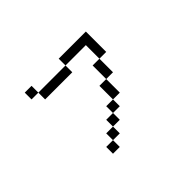

<svg xmlns="http://www.w3.org/2000/svg" viewBox="-125 -969 1250 1250"><g transform="rotate(-45 500.0 -344.0)"><path d="M375 -62.5H312.5V0H375ZM375 -62.5H437.5V-125H375ZM437.5 -125H500V-187.5H437.5ZM500 -187.5H562.5V-250H500ZM562.5 -250H625Q625 -250 625 -375H562.5Q562.5 -375 562.5 -250ZM625 -375H687.5Q687.5 -375 687.5 -500H625Q625 -500 625 -375ZM687.5 -500H750V-687.5H500V-625H250V-562.5H500V-625H687.5Q687.5 -625 687.5 -500ZM250 -625V-687.5H187.5V-625Z"/></g></svg>

Font: Unifont
Style: Regular
Weight: 500
Version: Version 15.1.04